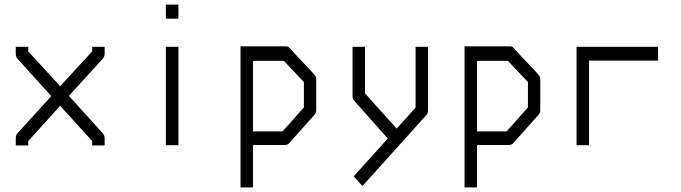

<svg xmlns="http://www.w3.org/2000/svg" viewBox="-20 -679 2956 833"><path d="M241 -220 102.5 -67V-48H48.5V-80Q48.5 -93 56 -101L202.5 -262L56 -424Q48.5 -432 48.5 -446V-476H102.5V-456L241 -305L380 -456V-476H434V-446Q434 -433.5 425.5 -424L279 -263L425.5 -101Q434 -91.5 434 -80V-48H380V-67Z M699.5 -659H754V-598H699.5ZM699.5 -476H754V-49H699.5Z M1023.5 -478H1221.5Q1229.5 -478 1233 -474L1343.5 -356Q1352 -346 1352 -335V-201Q1352 -189 1343.5 -180L1235.5 -59Q1228 -50 1217.5 -50H1077.5V134H1023.5ZM1077.5 -415V-109H1206L1298.5 -213V-323L1211.5 -415Z M1662.5 -78 1517.5 -241Q1509.5 -249.5 1509.5 -262V-476H1563.5V-274L1701 -121L1783 -212V-476H1837V-200Q1837 -187.5 1829 -179L1552.5 128L1514.5 86Z M1995.5 -478H2193.5Q2201.5 -478 2205 -474L2315.5 -356Q2324 -346 2324 -335V-201Q2324 -189 2315.5 -180L2207.5 -59Q2200 -50 2189.5 -50H2049.5V134H1995.5ZM2049.5 -415V-109H2178L2270.5 -213V-323L2183.5 -415Z M2535.5 -49H2481.5V-476H2835V-416H2535.5Z"/></svg>

Font: 3270 Nerd Font Mono SemCond
Style: Regular
Weight: 400
Monospace: yes
Version: Version 3.0.1;Nerd Fonts 3.1.1